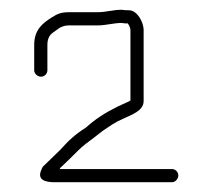

<svg xmlns="http://www.w3.org/2000/svg" viewBox="-20 -679 435 393"><path d="M77 -535V-587C77 -599 81 -607 88 -612L102 -622C108 -625 113 -627 121 -627H179C198 -627 212 -632 229 -632C234 -631 238 -631 242 -631C242 -630 242 -630 243 -629C246 -624 247 -620 247 -617V-473C246 -473 246 -473 245 -472C238 -469 230 -465 221 -461C195 -448 176 -436 156 -418C134 -404 121 -392 103 -372C92 -361 80 -350 69 -339C67 -338 66 -334 64 -330C56 -310 74 -306 92 -306H332C339 -306 345 -313 345 -320C345 -327 339 -333 332 -333H102C103 -334 103 -334 103 -335C116 -347 128 -359 140 -371C149 -380 161 -389 172 -397L190 -411C205 -421 214 -428 232 -436C249 -444 274 -452 274 -472V-617C274 -635 260 -658 244 -658C239 -658 234 -658 229 -659C211 -659 198 -654 179 -654H121C106 -654 98 -651 87 -644C68 -632 50 -619 50 -587V-535C50 -528 57 -522 64 -522C71 -522 77 -528 77 -535Z"/></svg>

Font: Electronic
Style: Lt
Weight: 300
Version: Version 1.011